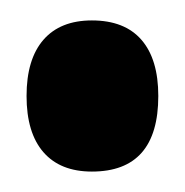

<svg xmlns="http://www.w3.org/2000/svg" viewBox="-20 -156 181 188"><path d="M70 12Q39 12 22.5 -7Q6 -26 6 -62Q6 -98 22.5 -117Q39 -136 70 -136Q102 -136 118.5 -117Q135 -98 135 -62Q135 12 70 12Z"/></svg>

Font: Bricolage Grotesque Condensed SemiBold
Style: Regular
Weight: 600
Width: 3
Designer: Mathieu Triay
Foundry: Atelier Triay
Version: Version 1.000;gftools[0.9.30]